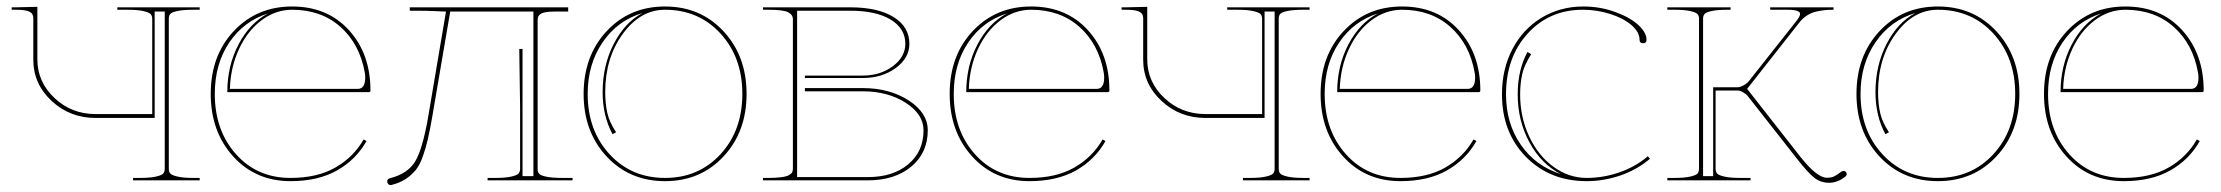

<svg xmlns="http://www.w3.org/2000/svg" viewBox="-20 -542 6675 577"><path d="M379.9 0V-7.3H399.9Q432.1 -7.3 449.5 -11.5Q466.8 -15.6 470.9 -21Q475.1 -26.4 475.1 -35.2V-507.3H444.8V-187.5H267.6Q189.9 -187.5 135 -238.8Q80.1 -290 80.1 -362.3V-487.3Q80.1 -501.5 68.1 -507.1Q56.2 -512.7 27.3 -512.7H15.1V-520H27.3L92.3 -521.5V-363.8Q92.3 -295.9 143.6 -247.6Q194.8 -199.2 267.6 -199.2H437.5V-484.9Q437.5 -493.7 433.3 -499Q429.2 -504.4 411.9 -508.5Q394.5 -512.7 362.3 -512.7H332.5V-520H580.1V-512.7H562.5Q530.8 -512.7 513.7 -509Q496.6 -505.4 491.9 -500.2Q487.3 -495.1 487.3 -486.3V-35.2Q487.3 -26.4 491.5 -21Q495.6 -15.6 512.9 -11.5Q530.3 -7.3 562.5 -7.3H580.1V0Z M1055.2 -274.9Q1077.6 -274.9 1077.6 -309.1Q1077.6 -317.4 1076.2 -324.2Q1061 -409.7 1003.2 -461.2Q945.3 -512.7 857.9 -512.7Q808.1 -512.7 765.9 -481Q723.6 -449.2 698.2 -394.5Q672.9 -339.8 670.9 -274.9ZM663.1 -265.1Q663.1 -344.2 696.8 -408.4Q730.5 -472.7 785.2 -501.5Q712.4 -478.5 668.9 -414.1Q625.5 -349.6 625.5 -259.8Q625.5 -149.9 689.2 -78.6Q752.9 -7.3 853 -7.3Q933.6 -7.3 988 -38.6Q1042.5 -69.8 1072.8 -123L1081.5 -118.2Q1050.3 -62.5 993.2 -30Q936 2.4 853 2.4Q748 2.4 680.7 -72Q613.3 -146.5 613.3 -259.8Q613.3 -375 682.6 -448.7Q752 -522.5 857.9 -522.5Q963.9 -522.5 1028.6 -451.4Q1093.3 -380.4 1093.3 -270Q1093.3 -265.1 1087.9 -265.1Z M1445.3 0V-7.3H1467.8Q1500 -7.3 1517.3 -11.5Q1534.7 -15.6 1538.8 -21Q1543 -26.4 1543 -35.2V-219.7L1540.5 -395H1550.3V-12.7H1583V-507.3H1333L1278.8 -189.9Q1271.5 -148.4 1265.6 -123Q1259.8 -97.7 1250.7 -72Q1241.7 -46.4 1229.7 -31.5Q1217.8 -16.6 1200 -4.6Q1182.1 7.3 1157.2 13.7Q1151.9 15.1 1147.9 12.2Q1144.5 9.8 1143.8 5.1Q1143.1 0.5 1145.5 -2.4Q1147.5 -5.4 1151.9 -6.3Q1205.6 -20 1227.8 -57.1Q1250 -94.2 1266.6 -189.9L1320.3 -507.3H1317.9Q1315.9 -507.3 1290 -508.5Q1264.2 -509.8 1230.5 -509.8H1211.4V-520H1687.5V-507.3H1647.9Q1619.1 -507.3 1607.4 -501.7Q1595.7 -496.1 1595.7 -482.4V-33.7Q1595.7 -24.9 1600.3 -19.8Q1605 -14.6 1621.8 -11Q1638.7 -7.3 1670.4 -7.3H1700.7V0Z M1733.9 -259.8Q1733.9 -374 1803 -448.2Q1872.1 -522.5 1978.5 -522.5Q2085 -522.5 2154.3 -448Q2223.6 -373.5 2223.6 -259.8Q2223.6 -146 2154.3 -71.8Q2085 2.4 1978.5 2.4Q1872.1 2.4 1803 -71.8Q1733.9 -146 1733.9 -259.8ZM1978.5 -512.7Q1904.3 -512.7 1851.6 -440.2Q1798.8 -367.7 1798.8 -265.1Q1798.8 -230.5 1805.2 -202.1Q1811 -175.8 1831.5 -144.5L1820.8 -138.7Q1791 -193.8 1791 -265.1Q1791 -345.2 1824.5 -410.2Q1857.9 -475.1 1911.1 -502.9Q1836.4 -481 1791.3 -415.3Q1746.1 -349.6 1746.1 -259.8Q1746.1 -149.9 1811.8 -78.6Q1877.4 -7.3 1978.5 -7.3Q2079.6 -7.3 2145.3 -78.6Q2210.9 -149.9 2210.9 -259.8Q2210.9 -369.6 2145.3 -441.2Q2079.6 -512.7 1978.5 -512.7Z M2272.9 0V-7.3H2288.1Q2312.5 -7.3 2328.4 -9.5Q2344.2 -11.7 2351.3 -15.9Q2358.4 -20 2360.6 -24.4Q2362.8 -28.8 2362.8 -35.2V-484.4Q2362.8 -498 2348.1 -505.4Q2333.5 -512.7 2288.1 -512.7H2272.9V-520H2535.2Q2618.2 -520 2665.5 -490.7Q2712.9 -461.4 2712.9 -410.2Q2712.9 -367.7 2671.9 -337.6Q2630.9 -307.6 2572.8 -307.6H2398.9V-314.9H2572.8Q2625.5 -314.9 2663.1 -343Q2700.7 -371.1 2700.7 -410.2Q2700.7 -456.5 2656.5 -483.2Q2612.3 -509.8 2535.2 -509.8H2375.5V-9.8H2587.9Q2663.6 -9.8 2709.5 -48.3Q2755.4 -86.9 2755.4 -150.4Q2755.4 -198.7 2701.7 -233.2Q2647.9 -267.6 2572.8 -267.6H2398.9V-277.3H2572.8Q2653.3 -277.3 2710.7 -240.2Q2768.1 -203.1 2768.1 -150.4Q2768.1 -82.5 2718.5 -41.3Q2668.9 0 2587.9 0Z M3275.9 -274.9Q3298.3 -274.9 3298.3 -309.1Q3298.3 -317.4 3296.9 -324.2Q3281.7 -409.7 3223.9 -461.2Q3166 -512.7 3078.6 -512.7Q3028.8 -512.7 2986.6 -481Q2944.3 -449.2 2918.9 -394.5Q2893.6 -339.8 2891.6 -274.9ZM2883.8 -265.1Q2883.8 -344.2 2917.5 -408.4Q2951.2 -472.7 3005.9 -501.5Q2933.1 -478.5 2889.6 -414.1Q2846.2 -349.6 2846.2 -259.8Q2846.2 -149.9 2909.9 -78.6Q2973.6 -7.3 3073.7 -7.3Q3154.3 -7.3 3208.7 -38.6Q3263.2 -69.8 3293.5 -123L3302.2 -118.2Q3271 -62.5 3213.9 -30Q3156.7 2.4 3073.7 2.4Q2968.8 2.4 2901.4 -72Q2834 -146.5 2834 -259.8Q2834 -375 2903.3 -448.7Q2972.7 -522.5 3078.6 -522.5Q3184.6 -522.5 3249.3 -451.4Q3314 -380.4 3314 -270Q3314 -265.1 3308.6 -265.1Z M3715.3 0V-7.3H3735.4Q3767.6 -7.3 3784.9 -11.5Q3802.2 -15.6 3806.4 -21Q3810.5 -26.4 3810.5 -35.2V-507.3H3780.3V-187.5H3603Q3525.4 -187.5 3470.5 -238.8Q3415.5 -290 3415.5 -362.3V-487.3Q3415.5 -501.5 3403.6 -507.1Q3391.6 -512.7 3362.8 -512.7H3350.6V-520H3362.8L3427.7 -521.5V-363.8Q3427.7 -295.9 3479 -247.6Q3530.3 -199.2 3603 -199.2H3772.9V-484.9Q3772.9 -493.7 3768.8 -499Q3764.6 -504.4 3747.3 -508.5Q3730 -512.7 3697.8 -512.7H3668V-520H3915.5V-512.7H3897.9Q3866.2 -512.7 3849.1 -509Q3832 -505.4 3827.4 -500.2Q3822.8 -495.1 3822.8 -486.3V-35.2Q3822.8 -26.4 3826.9 -21Q3831.1 -15.6 3848.4 -11.5Q3865.7 -7.3 3897.9 -7.3H3915.5V0Z M4390.6 -274.9Q4413.1 -274.9 4413.1 -309.1Q4413.1 -317.4 4411.6 -324.2Q4396.5 -409.7 4338.6 -461.2Q4280.8 -512.7 4193.4 -512.7Q4143.6 -512.7 4101.3 -481Q4059.1 -449.2 4033.7 -394.5Q4008.3 -339.8 4006.3 -274.9ZM3998.5 -265.1Q3998.5 -344.2 4032.2 -408.4Q4065.9 -472.7 4120.6 -501.5Q4047.9 -478.5 4004.4 -414.1Q3960.9 -349.6 3960.9 -259.8Q3960.9 -149.9 4024.7 -78.6Q4088.4 -7.3 4188.5 -7.3Q4269 -7.3 4323.5 -38.6Q4377.9 -69.8 4408.2 -123L4417 -118.2Q4385.7 -62.5 4328.6 -30Q4271.5 2.4 4188.5 2.4Q4083.5 2.4 4016.1 -72Q3948.7 -146.5 3948.7 -259.8Q3948.7 -375 4018.1 -448.7Q4087.4 -522.5 4193.4 -522.5Q4299.3 -522.5 4364 -451.4Q4428.7 -380.4 4428.7 -270Q4428.7 -265.1 4423.3 -265.1Z M4748.5 2.4Q4637.2 2.4 4565.4 -71Q4493.7 -144.5 4493.7 -258.8Q4493.7 -334 4525.1 -394.3Q4556.6 -454.6 4612.5 -488.5Q4668.5 -522.5 4738.3 -522.5Q4788.6 -522.5 4833.7 -506.1Q4878.9 -489.7 4903.6 -466.8Q4928.2 -443.8 4928.2 -422.4Q4928.2 -412.1 4918 -412.1Q4907.2 -412.1 4907.2 -422.4Q4907.2 -445.8 4882.6 -466.8Q4857.9 -487.8 4818.4 -500.2Q4778.8 -512.7 4736.8 -512.7Q4636.2 -512.7 4571 -441.2Q4505.9 -369.6 4505.9 -258.8Q4505.9 -170.9 4550.5 -106.7Q4595.2 -42.5 4670.4 -19Q4612.3 -48.3 4576.7 -113.5Q4541 -178.7 4541 -258.8Q4541 -331.5 4570.3 -385.7L4581.5 -379.4Q4560.1 -344.2 4555.2 -321.8Q4548.3 -291.5 4548.3 -258.8Q4548.3 -190.4 4575.2 -132.6Q4602.1 -74.7 4648.2 -41Q4694.3 -7.3 4748.5 -7.3Q4797.9 -7.3 4846.2 -23.9Q4894.5 -40.5 4932.1 -72.3L4938.5 -64.9Q4899.4 -31.7 4849.4 -14.6Q4799.3 2.4 4748.5 2.4Z M4990.7 0V-7.3H5010.7Q5043 -7.3 5060.3 -11.5Q5077.6 -15.6 5081.8 -21Q5085.9 -26.4 5085.9 -35.2V-486.3Q5085.9 -494.6 5081.3 -499.8Q5076.7 -504.9 5059.3 -508.8Q5042 -512.7 5010.7 -512.7H4990.7V-520H5180.7V-512.7H5173.3Q5141.6 -512.7 5124.5 -509Q5107.4 -505.4 5102.8 -500.2Q5098.1 -495.1 5098.1 -486.3V-12.7H5128.4V-279.8H5201.7Q5209.5 -279.8 5220 -285.6Q5230.5 -291.5 5235.8 -298.3L5379.4 -480Q5389.6 -493.2 5389.6 -500Q5389.6 -512.7 5351.6 -512.7H5299.8V-520H5490.2V-512.7Q5476.1 -512.7 5465.8 -511.7Q5455.6 -510.7 5439.9 -507.6Q5424.3 -504.4 5410.9 -495.8Q5397.5 -487.3 5387.2 -474.1L5230.5 -274.9L5390.1 -71.3Q5440.4 -7.8 5470.2 -7.8Q5483.4 -7.8 5491.9 -12Q5500.5 -16.1 5513.2 -25.9Q5516.6 -28.3 5520.5 -28.3Q5524.4 -28.3 5527.1 -25.6Q5529.8 -22.9 5529.8 -19Q5529.8 -14.2 5525.4 -11.2Q5502 7.3 5477.1 7.3Q5451.2 7.3 5431.9 -8.1Q5412.6 -23.4 5379.9 -65.4L5233.4 -252Q5229 -258.3 5219.2 -264.2Q5209.5 -270 5201.7 -270H5135.7V-35.2Q5135.7 -26.4 5139.9 -21Q5144 -15.6 5161.4 -11.5Q5178.7 -7.3 5210.9 -7.3H5240.7V0Z M5559.1 -259.8Q5559.1 -374 5628.2 -448.2Q5697.3 -522.5 5803.7 -522.5Q5910.2 -522.5 5979.5 -448Q6048.8 -373.5 6048.8 -259.8Q6048.8 -146 5979.5 -71.8Q5910.2 2.4 5803.7 2.4Q5697.3 2.4 5628.2 -71.8Q5559.1 -146 5559.1 -259.8ZM5803.7 -512.7Q5729.5 -512.7 5676.8 -440.2Q5624 -367.7 5624 -265.1Q5624 -230.5 5630.4 -202.1Q5636.2 -175.8 5656.7 -144.5L5646 -138.7Q5616.2 -193.8 5616.2 -265.1Q5616.2 -345.2 5649.7 -410.2Q5683.1 -475.1 5736.3 -502.9Q5661.6 -481 5616.5 -415.3Q5571.3 -349.6 5571.3 -259.8Q5571.3 -149.9 5637 -78.6Q5702.6 -7.3 5803.7 -7.3Q5904.8 -7.3 5970.5 -78.6Q6036.1 -149.9 6036.1 -259.8Q6036.1 -369.6 5970.5 -441.2Q5904.8 -512.7 5803.7 -512.7Z M6564.5 -274.9Q6586.9 -274.9 6586.9 -309.1Q6586.9 -317.4 6585.4 -324.2Q6570.3 -409.7 6512.5 -461.2Q6454.6 -512.7 6367.2 -512.7Q6317.4 -512.7 6275.1 -481Q6232.9 -449.2 6207.5 -394.5Q6182.1 -339.8 6180.2 -274.9ZM6172.4 -265.1Q6172.4 -344.2 6206.1 -408.4Q6239.7 -472.7 6294.4 -501.5Q6221.7 -478.5 6178.2 -414.1Q6134.8 -349.6 6134.8 -259.8Q6134.8 -149.9 6198.5 -78.6Q6262.2 -7.3 6362.3 -7.3Q6442.9 -7.3 6497.3 -38.6Q6551.8 -69.8 6582 -123L6590.8 -118.2Q6559.6 -62.5 6502.4 -30Q6445.3 2.4 6362.3 2.4Q6257.3 2.4 6189.9 -72Q6122.6 -146.5 6122.6 -259.8Q6122.6 -375 6191.9 -448.7Q6261.2 -522.5 6367.2 -522.5Q6473.1 -522.5 6537.8 -451.4Q6602.5 -380.4 6602.5 -270Q6602.5 -265.1 6597.2 -265.1Z"/></svg>

Font: ZnikomitNo25
Style: Regular
Weight: 100
Designer: gluk
Foundry: gluk
Version: Version 0.56